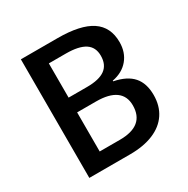

<svg xmlns="http://www.w3.org/2000/svg" viewBox="-162 -858 981 1001"><g transform="rotate(-30 328.5 -357.0)"><path d="M93.8 -713.9H314Q452.1 -713.9 518.3 -669.7Q584.5 -625.5 584.5 -534.7Q584.5 -473.1 549.8 -431.4Q515.1 -389.6 453.1 -377.9V-374Q529.3 -358.9 564.9 -318.1Q600.6 -277.3 600.6 -207Q600.6 -142.1 569.6 -95.5Q538.6 -48.8 479.7 -24.4Q420.9 0 339.4 0H93.8ZM209.5 -416.5H320.8Q394 -416.5 429.2 -442.4Q464.4 -468.3 464.4 -522Q464.4 -573.7 426.8 -598.1Q389.2 -622.6 312 -622.6H209.5ZM209.5 -327.6V-92.3H331.1Q479.5 -92.3 479.5 -214.4Q479.5 -270.5 440.2 -299.1Q400.9 -327.6 323.7 -327.6Z"/></g></svg>

Font: Viking Open Sans Light
Style: Bold
Weight: 600
Foundry: Ascender Corporation
Version: Version 2.001